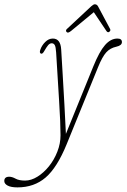

<svg xmlns="http://www.w3.org/2000/svg" viewBox="-154 -608 576 874"><path d="M270.5 -305Q298 -373 324 -402.8Q350 -432.5 380.5 -432.5Q401 -432.5 401 -416.5Q401 -401 376 -395.5Q347.5 -389.5 329.5 -369.5Q311.5 -349.5 292.5 -302.5L149.5 48.5Q106 155 53.8 200Q1.5 245 -74.5 245Q-104 245 -119.2 236.8Q-134.5 228.5 -134.5 216Q-134.5 196.5 -112 196.5Q-99 196.5 -83.2 205.2Q-67.5 214 -40 214Q-12 214 16.5 196.2Q45 178.5 68.8 149Q92.5 119.5 107 82.5Q121.5 45.5 121.5 7.5Q121.5 -46 115.2 -146.5Q109 -247 101.5 -369.5Q100 -394.5 95.2 -402.8Q90.5 -411 81.5 -411Q72.5 -411 65.2 -402.5Q58 -394 48 -376.5Q39.5 -360.5 32 -364Q24.5 -368 29.5 -381.5Q36 -401 51.8 -416.8Q67.5 -432.5 86.5 -432.5Q121.5 -432.5 124.5 -383Q127.5 -331 131.5 -266Q135.5 -201 139.2 -132.2Q143 -63.5 146 1.5ZM170 -467.5Q155 -455 149 -462.5Q143 -469.5 151 -476.5L261.5 -579.5Q271.5 -588.5 277.5 -588.5Q287 -588.5 292 -579.5L347 -476.5Q351.5 -468.5 342.5 -462.5Q336 -458.5 330 -467.5L273 -552.5Z"/></svg>

Font: Fraunces 144pt S100 Thin
Style: Italic
Weight: 100
Italic angle: -16°
Version: Version 1.000; ttfautohint (v1.8.3)